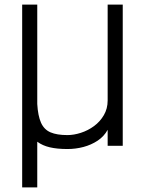

<svg xmlns="http://www.w3.org/2000/svg" viewBox="-20 -638 640 840"><path d="M77 182V-618H143V-183Q146 -131 159.5 -101Q173 -71 201 -59Q229 -47 275 -47Q303 -47 334 -57Q365 -67 391.5 -86.5Q418 -106 434.5 -134.5Q451 -163 451 -198V-618H517V0H451V-70Q435 -41 407 -22.5Q379 -4 345 5Q311 14 275 14Q230 14 198 6.5Q166 -1 143 -18V182Z"/></svg>

Font: Victor Mono Light
Style: Regular
Weight: 300
Monospace: yes
Designer: Rune Bjørnerås
Version: Version 1.561;gftools[0.9.30]